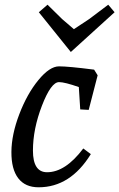

<svg xmlns="http://www.w3.org/2000/svg" viewBox="-20 -785 507 816"><path d="M380 -489 395 -465 357 -318 321 -320 315 -415Q255 -436 231 -436Q197 -436 158.5 -336.5Q120 -237 120 -145Q120 -53 180 -53Q258 -53 334 -154L366 -130Q279 11 144 11Q87 11 57.5 -27.5Q28 -66 28.5 -139.5Q29 -213 62 -299.5Q95 -386 143 -444.5Q191 -503 231 -503Q271 -503 380 -489ZM182 -765 244 -704Q245 -703 294 -661L359 -704L440 -765L467 -733L281 -564L145 -733Z"/></svg>

Font: Andada
Style: Italic
Weight: 400
Italic angle: -8.29999°
Designer: Carolina Giovagnoli
Foundry: Carolina Giovagnoli
Version: Version 1.003